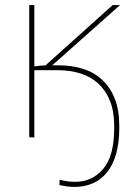

<svg xmlns="http://www.w3.org/2000/svg" viewBox="-20 -540 527 755"><path d="M275 175Q256 175 242 172.5Q228 170 214 167V188Q229 191 243.5 193Q258 195 274 195Q313 195 345.5 180.5Q378 166 401 137.5Q424 109 436.5 65.5Q449 22 449 -36V-46Q449 -107 431.5 -151.5Q414 -196 382.5 -225.5Q351 -255 307.5 -269Q264 -283 213 -283Q197 -283 185 -283Q173 -283 162.5 -283Q152 -283 141 -282Q130 -281 115 -279V-264H206Q256 -264 297 -251Q338 -238 367 -211Q396 -184 412.5 -143Q429 -102 429 -47V-35Q429 73 386 124Q343 175 275 175ZM115 -520H95V0H115ZM149 -274 165 -265 452 -520H423Z"/></svg>

Font: Fixel Variable
Style: Regular
Weight: 100
Width: 3
Designer: AlfaBravo + MacPaw
Foundry: Kyrylo Tkachov, Marchela Mozhyna, Serhii Makarenko, Maria Weinstein, Zakhar Kryvoshyya
Version: Version 1.211